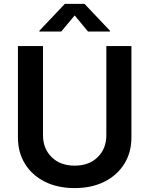

<svg xmlns="http://www.w3.org/2000/svg" viewBox="-20 -967 776 998"><path d="M368.2 10.7Q279.3 10.7 212.9 -22.7Q146.5 -56.2 109.9 -115.5Q73.2 -174.8 73.2 -252.4V-727.5H203.6V-263.2Q203.6 -194.8 248.3 -150.4Q293 -106 368.2 -106Q443.4 -106 488 -150.4Q532.7 -194.8 532.7 -263.2V-727.5H663.1V-252.4Q663.1 -174.8 626.2 -115.5Q589.4 -56.2 522.9 -22.7Q456.5 10.7 368.2 10.7ZM298.3 -803.2H184.6V-807.1L316.9 -946.8H419.4L551.8 -807.1V-803.2H437.5L368.2 -886.7Z"/></svg>

Font: Inter-SemiBold
Style: Regular
Weight: 600
Designer: Rasmus Andersson
Foundry: rsms
Version: Version 4.000;git-a52131595